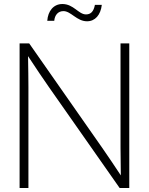

<svg xmlns="http://www.w3.org/2000/svg" viewBox="-20 -946 749 966"><path d="M78.6 0H123V-508.3C123 -549.3 122.1 -601.6 121.1 -663.6C161.1 -603 196.8 -549.3 226.1 -507.8L582 0H630.4V-727.5H586.4V-202.6C586.4 -164.1 587.4 -110.4 587.9 -63.5C555.7 -111.8 522.9 -161.6 494.6 -201.7L127 -727.5H78.6ZM418 -838.9C458.5 -838.9 486.3 -870.6 492.2 -921.4H457.5C451.2 -887.7 436.5 -873.5 412.6 -873.5C375 -873.5 350.6 -925.8 293.9 -925.8C249 -925.8 221.2 -890.1 217.8 -841.3H252.9C255.4 -870.1 272 -890.1 299.3 -890.1C336.9 -890.1 366.2 -838.9 418 -838.9Z"/></svg>

Font: Raveo Display Display ExLight
Style: Regular
Weight: 200
Designer: Jakub Foglar, Rasmus Andersson (Inter)
Foundry: Jakubfoglar.com
Version: Version 1.100;Glyphs 3.2.3 (3260)